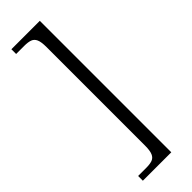

<svg xmlns="http://www.w3.org/2000/svg" viewBox="-294 -775 917 917"><g transform="rotate(-45 164.5 -316.0)"><path d="M37 128V96H93Q117 96 132.5 90.5Q148 85 155.5 68Q163 51 163 17V-649Q163 -684 155.5 -700.5Q148 -717 132.5 -722.5Q117 -728 93 -728H37V-760H229V128Z"/></g></svg>

Font: Noto Serif Thai Light
Style: Regular
Weight: 300
Version: Version 2.001